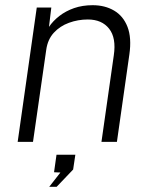

<svg xmlns="http://www.w3.org/2000/svg" viewBox="-20 -546 582 739"><path d="M48 0 121.5 -517H177.5L168.5 -442.5Q184 -465.5 208.5 -484.5Q233 -503.5 265.2 -514.8Q297.5 -526 336.5 -526Q384 -526 419.2 -505.2Q454.5 -484.5 470.8 -442.5Q487 -400.5 478 -337L430 0H370.5L418 -333Q428 -400 400 -435.5Q372 -471 318 -471Q280 -471 245.2 -458.2Q210.5 -445.5 187 -419.8Q163.5 -394 158 -354.5L107 0ZM169.5 173 212.5 118 188 117 197.5 49.5H270L261.5 106.5L198 173Z"/></svg>

Font: Public Sans Thin ExtraLight
Style: Italic
Weight: 250
Italic angle: -8°
Version: Version 2.001